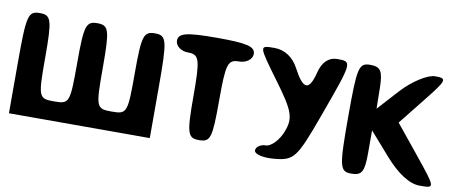

<svg xmlns="http://www.w3.org/2000/svg" viewBox="-63 -1019 2933 1231"><g transform="rotate(10 1403.0 -404.0)"><path d="M35 -383V-50H952V-383C952 -687 945 -717 869 -717C795 -717 785 -688 785 -446C785 -184 782 -175 681 -175C580 -175 577 -184 577 -446C577 -688 568 -717 494 -717C420 -717 410 -688 410 -446C410 -184 407 -175 306 -175C205 -175 202 -184 202 -446C202 -688 193 -717 119 -717C43 -717 35 -687 35 -383Z M1015 -696C1015 -662 1052 -633 1098 -633C1172 -633 1181 -604 1181 -362C1181 -120 1191 -92 1265 -92C1339 -92 1348 -120 1348 -362C1348 -604 1357 -633 1431 -633C1477 -633 1515 -662 1515 -696C1515 -745 1461 -758 1265 -758C1069 -758 1015 -745 1015 -696Z M1688 -554C1817 -379 1833 -335 1797 -242C1775 -184 1727 -133 1693 -133C1660 -133 1630 -113 1630 -90C1630 -65 1688 -51 1763 -58C1887 -70 1904 -91 2010 -383C2146 -758 2147 -758 2047 -758C1994 -758 1954 -721 1937 -654C1905 -525 1866 -525 1798 -654C1763 -721 1705 -758 1640 -758C1538 -758 1538 -758 1688 -554Z M2181 -404C2181 -79 2188 -50 2264 -50C2332 -50 2347 -77 2347 -198V-346L2477 -198C2561 -102 2642 -50 2708 -50C2810 -50 2810 -50 2658 -238L2506 -425L2639 -592C2762 -746 2766 -758 2685 -758C2637 -758 2542 -698 2474 -623L2351 -488L2349 -623C2347 -731 2331 -758 2264 -758C2188 -758 2181 -729 2181 -404Z"/></g></svg>

Font: Hussar Skorodowane
Style: Bold
Weight: 700
Foundry: Cannot Into Space Fonts
Version: Version 0.892